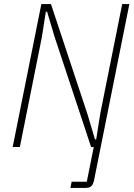

<svg xmlns="http://www.w3.org/2000/svg" viewBox="-20 -718 656 938"><path d="M42 0 182 -698H229L408 -158L444 -37H450L470 -164L577 -698H612L439 165Q434 185 425 192.5Q416 200 396 200H324L330 170H404L438 0H425L246 -540L210 -661H204L184 -534L77 0Z"/></svg>

Font: IBM Plex Sans Condensed ExtraLight
Style: Italic
Weight: 200
Width: 3
Italic angle: -11°
Designer: Mike Abbink, Paul van der Laan, Pieter van Rosmalen
Foundry: Bold Monday
Version: Version 1.3